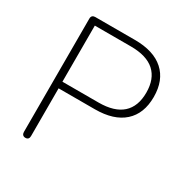

<svg xmlns="http://www.w3.org/2000/svg" viewBox="-164 -839 944 978"><g transform="rotate(30 308.0 -349.5)"><path d="M117 6Q107 6 101.5 0Q96 -6 96 -16V-683Q96 -694 102 -699.5Q108 -705 118 -705H351Q462 -705 521 -652Q580 -599 580 -501Q580 -403 521 -350Q462 -297 351 -297H138V-16Q138 -6 133 0Q128 6 117 6ZM138 -336H350Q443 -336 489.5 -378Q536 -420 536 -501Q536 -582 489.5 -624Q443 -666 350 -666H138Z"/></g></svg>

Font: Nunito ExtraLight ExtraLight
Style: Regular
Weight: 250
Version: Version 3.602